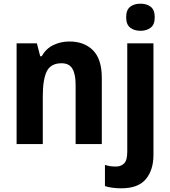

<svg xmlns="http://www.w3.org/2000/svg" viewBox="-20 -781 922 1041"><path d="M356 -556Q437 -556 484.5 -508Q532 -460 532 -358V0H390V-321Q390 -379 372.5 -408.5Q355 -438 314 -438Q255 -438 233.5 -394Q212 -350 212 -259V0H70V-546H180L198 -476H206Q229 -517 269 -536.5Q309 -556 356 -556ZM664 -687Q664 -727 685.5 -744Q707 -761 742 -761Q776 -761 797.5 -744Q819 -727 819 -687Q819 -648 797 -631Q775 -614 742 -614Q708 -614 686 -631Q664 -648 664 -687ZM637 240Q614 240 590.5 237Q567 234 549 228V113Q564 118 578 120Q592 122 609 122Q636 122 653 105Q670 88 670 42V-546H812V59Q812 141 770.5 190.5Q729 240 637 240Z"/></svg>

Font: Noto Sans SemiCondensed
Style: Bold
Weight: 700
Width: 4
Designer: Monotype Design Team
Foundry: Monotype Imaging Inc.
Version: Version 2.013; ttfautohint (v1.8.4.7-5d5b)